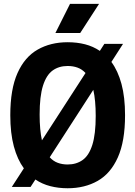

<svg xmlns="http://www.w3.org/2000/svg" viewBox="-20 -969 704 998"><path d="M139 2.5H41.5L104 -94Q70.5 -139.5 52 -208Q33.5 -276.5 33.5 -370Q33.5 -505.5 71 -589.2Q108.5 -673 175.8 -711.2Q243 -749.5 331.5 -749.5Q380 -749.5 422 -738.8Q464 -728 499 -704.5L522.5 -741H619.5L559 -647Q593 -601 611.5 -532.5Q630 -464 630 -370Q630 -234.5 592.5 -150.8Q555 -67 487.8 -28.8Q420.5 9.5 331.5 9.5Q283.5 9.5 241 -1.5Q198.5 -12.5 164 -36ZM186 -373.5Q186 -293.5 198 -239.5L424.5 -589.5Q406.5 -609 383.2 -617.5Q360 -626 331.5 -626Q286 -626 253.5 -602.5Q221 -579 203.5 -523.8Q186 -468.5 186 -373.5ZM331.5 -114Q377 -114 409.8 -137.5Q442.5 -161 460 -216.2Q477.5 -271.5 477.5 -366.5Q477.5 -447.5 465 -502L238.5 -151.5Q256.5 -131.5 280 -122.8Q303.5 -114 331.5 -114ZM268 -797.5 344 -949H495L397 -797.5Z"/></svg>

Font: Encode Sans Cnd
Style: Bold
Weight: 700
Width: 3
Designer: Multiple Designers
Foundry: Impallari Type
Version: Version 3.002; ttfautohint (v1.8.3) -l 8 -r 50 -G 200 -x 14 